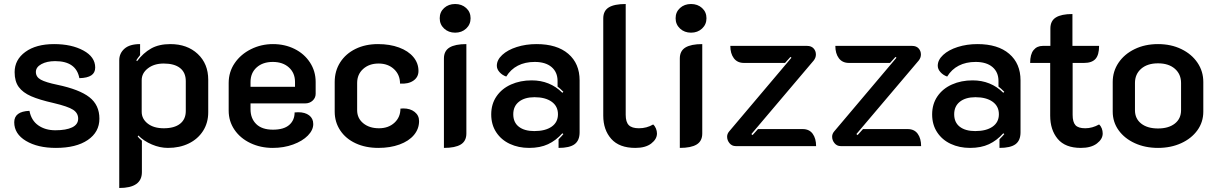

<svg xmlns="http://www.w3.org/2000/svg" viewBox="-20 -729 6064 958"><path d="M51 -119Q51 -173 127 -176Q136 -128 171 -103.5Q206 -79 256 -79Q310 -79 340 -93.5Q370 -108 370 -137Q370 -165 344.5 -181.5Q319 -198 247 -215Q176 -231 135 -249Q94 -267 73.5 -295Q53 -323 53 -369Q53 -431 106.5 -470Q160 -509 250 -509Q337 -509 396 -477Q455 -445 455 -392Q455 -366 435.5 -353Q416 -340 376 -339Q360 -424 255 -424Q214 -424 186.5 -409Q159 -394 159 -370Q159 -345 183.5 -331.5Q208 -318 266 -306Q376 -283 426 -244Q476 -205 476 -137Q476 -70 418 -30.5Q360 9 259 9Q168 9 109.5 -26Q51 -61 51 -119Z M575 -428Q575 -463 601 -486Q627 -509 679 -509V-454Q666 -438 660 -428L664 -424Q695 -465 734 -487Q773 -509 830 -509Q914 -509 966.5 -460Q1019 -411 1019 -331V-169Q1019 -116 993 -75.5Q967 -35 921.5 -13Q876 9 818 9Q778 9 738 -8Q698 -25 670 -53L667 -48Q673 -40 688 -27V130Q688 209 575 209ZM907 -175V-324Q907 -367 878.5 -389.5Q850 -412 797 -412Q749 -412 718 -388Q687 -364 687 -329V-171Q687 -136 717 -112.5Q747 -89 797 -89Q850 -89 878.5 -111.5Q907 -134 907 -175Z M1121 -177V-315Q1121 -370 1151 -414Q1181 -458 1232 -483.5Q1283 -509 1342 -509Q1401 -509 1449.5 -485Q1498 -461 1526.5 -417.5Q1555 -374 1555 -320V-261Q1555 -241 1540 -227Q1525 -213 1502 -213H1230V-184Q1230 -138 1258.5 -110Q1287 -82 1342 -82Q1396 -82 1423 -105.5Q1450 -129 1450 -168Q1456 -169 1468 -169Q1502 -169 1522.5 -153.5Q1543 -138 1543 -110Q1543 -80 1516 -52.5Q1489 -25 1442.5 -8Q1396 9 1341 9Q1280 9 1229.5 -15Q1179 -39 1150 -81.5Q1121 -124 1121 -177ZM1452 -296V-320Q1452 -365 1421.5 -392.5Q1391 -420 1341 -420Q1291 -420 1260.5 -392.5Q1230 -365 1230 -320V-296Z M1650 -172V-320Q1650 -375 1677.5 -418Q1705 -461 1754 -485Q1803 -509 1866 -509Q1925 -509 1971 -492Q2017 -475 2042.5 -444.5Q2068 -414 2068 -375Q2068 -344 2042.5 -326.5Q2017 -309 1976 -312Q1976 -356 1946 -384Q1916 -412 1869 -412Q1822 -412 1792 -385Q1762 -358 1762 -315V-179Q1762 -139 1792.5 -114Q1823 -89 1871 -89Q1918 -89 1948 -116.5Q1978 -144 1978 -187L1992 -188Q2027 -188 2049 -170.5Q2071 -153 2071 -125Q2071 -86 2045.5 -55.5Q2020 -25 1973.5 -8Q1927 9 1868 9Q1804 9 1754.5 -14Q1705 -37 1677.5 -78.5Q1650 -120 1650 -172Z M2174 -638Q2174 -669 2196 -689Q2218 -709 2251 -709Q2284 -709 2306 -689Q2328 -669 2328 -638Q2328 -607 2306 -586.5Q2284 -566 2251 -566Q2218 -566 2196 -586.5Q2174 -607 2174 -638ZM2195 -437Q2195 -475 2223 -492Q2251 -509 2307 -509V-63Q2307 -25 2279 -8Q2251 9 2195 9Z M2431 -158Q2431 -210 2457.5 -248.5Q2484 -287 2530 -307.5Q2576 -328 2633 -328Q2724 -328 2786 -266L2791 -271Q2773 -289 2762 -297V-325Q2762 -369 2732 -394.5Q2702 -420 2648 -420Q2600 -420 2564 -401.5Q2528 -383 2506 -347Q2486 -354 2472.5 -369Q2459 -384 2459 -401Q2459 -430 2486 -455Q2513 -480 2558.5 -494.5Q2604 -509 2657 -509Q2759 -509 2815.5 -460.5Q2872 -412 2872 -328V-69Q2872 -28 2847 -9.5Q2822 9 2767 9V-34Q2785 -52 2791 -60L2786 -64Q2754 -28 2714.5 -9.5Q2675 9 2620 9Q2567 9 2524 -11Q2481 -31 2456 -69Q2431 -107 2431 -158ZM2764 -159Q2764 -199 2732.5 -221.5Q2701 -244 2647 -244Q2598 -244 2569.5 -221.5Q2541 -199 2541 -159Q2541 -118 2569 -96.5Q2597 -75 2646 -75Q2701 -75 2732.5 -97Q2764 -119 2764 -159Z M2990 -152V-637Q2990 -675 3017.5 -692Q3045 -709 3102 -709V-156Q3102 -120 3117.5 -104.5Q3133 -89 3168 -89Q3207 -89 3239 -108Q3248 -100 3253 -87.5Q3258 -75 3258 -63Q3258 -35 3229.5 -13Q3201 9 3150 9Q3070 9 3030 -36Q2990 -81 2990 -152Z M3351 -638Q3351 -669 3373 -689Q3395 -709 3428 -709Q3461 -709 3483 -689Q3505 -669 3505 -638Q3505 -607 3483 -586.5Q3461 -566 3428 -566Q3395 -566 3373 -586.5Q3351 -607 3351 -638ZM3372 -437Q3372 -475 3400 -492Q3428 -509 3484 -509V-63Q3484 -25 3456 -8Q3428 9 3372 9Z M3608 -47Q3608 -61 3618 -73L3929 -441L3924 -445L3897 -415H3692Q3659 -415 3641.5 -438.5Q3624 -462 3624 -500H4007Q4028 -500 4039.5 -487.5Q4051 -475 4051 -457Q4051 -441 4040 -427L3729 -60L3735 -55L3762 -85H3985Q4018 -85 4035 -61.5Q4052 -38 4052 0H3651Q3632 0 3620 -14.5Q3608 -29 3608 -47Z M4132 -47Q4132 -61 4142 -73L4453 -441L4448 -445L4421 -415H4216Q4183 -415 4165.5 -438.5Q4148 -462 4148 -500H4531Q4552 -500 4563.5 -487.5Q4575 -475 4575 -457Q4575 -441 4564 -427L4253 -60L4259 -55L4286 -85H4509Q4542 -85 4559 -61.5Q4576 -38 4576 0H4175Q4156 0 4144 -14.5Q4132 -29 4132 -47Z M4631 -158Q4631 -210 4657.5 -248.5Q4684 -287 4730 -307.5Q4776 -328 4833 -328Q4924 -328 4986 -266L4991 -271Q4973 -289 4962 -297V-325Q4962 -369 4932 -394.5Q4902 -420 4848 -420Q4800 -420 4764 -401.5Q4728 -383 4706 -347Q4686 -354 4672.5 -369Q4659 -384 4659 -401Q4659 -430 4686 -455Q4713 -480 4758.5 -494.5Q4804 -509 4857 -509Q4959 -509 5015.5 -460.5Q5072 -412 5072 -328V-69Q5072 -28 5047 -9.5Q5022 9 4967 9V-34Q4985 -52 4991 -60L4986 -64Q4954 -28 4914.5 -9.5Q4875 9 4820 9Q4767 9 4724 -11Q4681 -31 4656 -69Q4631 -107 4631 -158ZM4964 -159Q4964 -199 4932.5 -221.5Q4901 -244 4847 -244Q4798 -244 4769.5 -221.5Q4741 -199 4741 -159Q4741 -118 4769 -96.5Q4797 -75 4846 -75Q4901 -75 4932.5 -97Q4964 -119 4964 -159Z M5220 -152V-415H5120Q5120 -458 5137 -479Q5154 -500 5183 -500H5221V-587Q5221 -625 5248.5 -642Q5276 -659 5331 -659V-500H5464Q5464 -455 5446 -435Q5428 -415 5389 -415H5332V-156Q5332 -120 5346 -104.5Q5360 -89 5395 -89Q5430 -89 5464 -108Q5473 -100 5477.5 -88Q5482 -76 5482 -63Q5482 -35 5453 -13Q5424 9 5373 9Q5295 9 5257.5 -36Q5220 -81 5220 -152Z M5532 -172V-320Q5532 -373 5561 -416Q5590 -459 5641.5 -484Q5693 -509 5758 -509Q5823 -509 5874.5 -484Q5926 -459 5955 -416Q5984 -373 5984 -320V-172Q5984 -120 5954.5 -79Q5925 -38 5873.5 -14.5Q5822 9 5758 9Q5694 9 5642.5 -14.5Q5591 -38 5561.5 -79Q5532 -120 5532 -172ZM5873 -179V-315Q5873 -359 5842 -386Q5811 -413 5758 -413Q5705 -413 5674 -386Q5643 -359 5643 -315V-179Q5643 -137 5674 -112.5Q5705 -88 5758 -88Q5811 -88 5842 -112.5Q5873 -137 5873 -179Z"/></svg>

Font: K2D SemiBold
Style: Regular
Weight: 600
Designer: Katatrad Aksorn Co.,Ltd.
Foundry: Cadson Demak Co.,Ltd.
Version: Version 1.000; ttfautohint (v1.6)